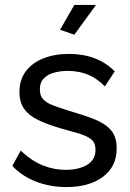

<svg xmlns="http://www.w3.org/2000/svg" viewBox="-20 -750 528 780"><path d="M30 -76 64 -138Q109 -96 154 -78Q199 -60 246 -60Q300 -60 334 -80.5Q368 -101 368 -141Q368 -170 350.5 -184Q333 -198 301 -207.5Q269 -217 225 -229Q171 -245 134 -263Q97 -281 78 -308Q59 -335 59 -376Q59 -426 85 -460.5Q111 -495 156.5 -513Q202 -531 260 -531Q318 -531 365 -513Q412 -495 446 -460L406 -399Q375 -431 338 -446.5Q301 -462 255 -462Q228 -462 202 -455.5Q176 -449 159 -432.5Q142 -416 142 -386Q142 -361 155.5 -346.5Q169 -332 195.5 -322Q222 -312 260 -300Q319 -283 362.5 -266Q406 -249 430 -222Q454 -195 454 -147Q454 -73 398 -31.5Q342 10 250 10Q185 10 128 -11.5Q71 -33 30 -76ZM282 -609 224 -629 282 -730H370Z"/></svg>

Font: YasnoRaleway Medium
Style: Regular
Weight: 500
Designer: Matt McInerney, Pablo Impallari, Rodrigo Fuenzalida
Foundry: Matt McInerney, Pablo Impallari, Rodrigo Fuenzalida
Version: Version 4.026